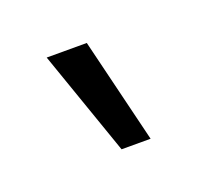

<svg xmlns="http://www.w3.org/2000/svg" viewBox="-46 -811 286 261"><g transform="rotate(-20 97.5 -681.0)"><path d="M93 -605 40 -757H98L135 -605Z"/></g></svg>

Font: Stick No Bills Light
Style: Regular
Weight: 300
Version: Version 2.000